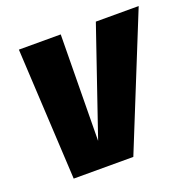

<svg xmlns="http://www.w3.org/2000/svg" viewBox="-109 -706 820 817"><g transform="rotate(-20 300.5 -298.0)"><path d="M90 0 58.5 -595.5H248L242.5 -116.5H243L407 -595.5H601L360 0Z"/></g></svg>

Font: Anybody ExtraBold
Style: Italic
Weight: 800
Italic angle: -10°
Designer: Tyler Finck
Foundry: Etcetera Type Company
Version: Version 1.010; ttfautohint (v1.8.3) -l 8 -r 50 -G 200 -x 14 